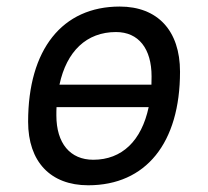

<svg xmlns="http://www.w3.org/2000/svg" viewBox="-20 -547 626 577"><path d="M245.1 9.8C418.5 9.8 521 -117.2 521 -331.5C521 -455.1 453.6 -527.3 339.8 -527.3C167 -527.3 64.5 -398.4 64.5 -181.2C64.5 -61 131.8 9.8 245.1 9.8ZM260.3 -66.9C190.9 -66.9 149.4 -116.2 149.4 -200.2C149.4 -208.5 149.4 -216.8 149.9 -225.1H426.8C405.3 -124 346.7 -66.9 260.3 -66.9ZM158.7 -292.5C180.2 -393.1 240.2 -450.7 328.6 -450.7C396.5 -450.7 435.5 -400.9 435.5 -317.4C435.5 -309.1 435.5 -300.8 435.1 -292.5Z"/></svg>

Font: Cascadia Mono NF SemiLight
Style: Italic
Weight: 350
Italic angle: -10°
Monospace: yes
Designer: Aaron Bell
Foundry: Saja Typeworks
Version: Version 2404.023